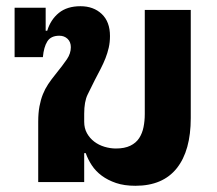

<svg xmlns="http://www.w3.org/2000/svg" viewBox="-20 -586 697 618"><path d="M416 12Q380 12 353.5 3Q327 -6 307.5 -20.5Q288 -35 275.5 -54Q263 -73 256 -93H251V0H103V-194Q103 -222 107 -243.5Q111 -265 118 -282.5Q125 -300 135 -315Q145 -330 158 -346Q183 -377 195.5 -395.5Q208 -414 208 -434Q208 -451 197.5 -461Q187 -471 171 -471Q144 -471 132.5 -453Q121 -435 118 -402H27V-561H127V-487H132Q143 -523 169.5 -544.5Q196 -566 239 -566Q281 -566 307.5 -541Q334 -516 334 -470Q334 -450 330 -432.5Q326 -415 319.5 -398.5Q313 -382 304 -364.5Q295 -347 285 -328Q273 -304 262 -281.5Q251 -259 251 -220V-194Q251 -173 260 -157Q269 -141 283.5 -130Q298 -119 316.5 -113.5Q335 -108 353 -108Q381 -108 399.5 -117Q418 -126 428 -141.5Q438 -157 442 -177Q446 -197 446 -219V-554H594V-206Q594 -101 549 -44.5Q504 12 416 12Z"/></svg>

Font: IBM Plex Sans Thai
Style: Bold
Weight: 700
Designer: Mike Abbink, Paul van der Laan, Pieter van Rosmalen, Ben Mitchell, Mark Frömberg
Foundry: Bold Monday
Version: Version 1.2